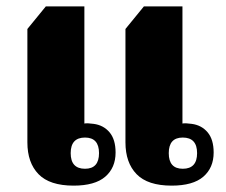

<svg xmlns="http://www.w3.org/2000/svg" viewBox="-20 -572 710 603"><path d="M211 11Q136 11 101 -25Q66 -61 66 -125V-481L124 -552H245V-184Q253 -186 274 -183Q305 -179 324 -156.5Q343 -134 343 -93Q343 -45 310.5 -17Q278 11 211 11ZM519 11Q444 11 409 -25Q374 -61 374 -125V-481L432 -552H553V-184Q561 -186 582 -183Q613 -179 632 -156.5Q651 -134 651 -93Q651 -45 618.5 -17Q586 11 519 11ZM247 -42Q291 -42 291 -91Q291 -140 247 -140Q202 -140 202 -91Q202 -42 247 -42ZM554 -42Q599 -42 599 -91Q599 -140 554 -140Q510 -140 510 -91Q510 -42 554 -42Z"/></svg>

Font: Noto Serif Thai SemiCondensed Black
Style: Regular
Weight: 900
Width: 4
Designer: Monotype Design Team
Foundry: Monotype Imaging Inc.
Version: Version 2.002; ttfautohint (v1.8.4.7-5d5b)